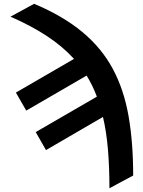

<svg xmlns="http://www.w3.org/2000/svg" viewBox="-20 -789 763 1022"><path d="M35.9 -700.3 161.6 -768.8Q317.5 -703.1 419.7 -617.5Q522 -532 581 -421.5Q639.9 -311.1 664.4 -170.6Q688.9 -30.2 688.9 145.2L562.5 213.1Q562.5 102.3 554.7 8Q546.9 -86.3 528.1 -166.5L224.8 9.9L170.1 -85.9L495.7 -274.5Q473 -334.9 441.1 -386.7L119.7 -200.3L64.6 -296.2L373.9 -475.5Q314.3 -541.2 231 -596.2Q147.7 -651.3 35.9 -700.3Z"/></svg>

Font: Interface
Style: Bold
Weight: 700
Designer: Rasmus Andersson
Foundry: rsms
Version: Version 1.8